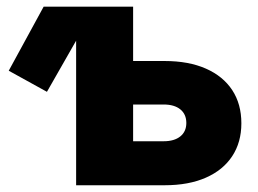

<svg xmlns="http://www.w3.org/2000/svg" viewBox="-20 -549 765 569"><path d="M119.1 -276.9 5.9 -339.4 109.4 -529.3H263.2ZM308.6 -368.2H467.8Q539.1 -368.2 590.1 -345.7Q641.1 -323.2 668.2 -282Q695.3 -240.7 695.3 -183.6Q695.3 -127.4 668.2 -86.2Q641.1 -44.9 590.1 -22.5Q539.1 0 467.8 0H205.6V-529.3H374.5V-130.4H464.8Q496.6 -130.4 514.4 -144.8Q532.2 -159.2 532.2 -184.6Q532.2 -210.4 514.4 -224.9Q496.6 -239.3 464.8 -239.3H308.6Z"/></svg>

Font: Inter 24pt ExtraBold
Style: Regular
Weight: 800
Designer: Rasmus Andersson
Foundry: rsms
Version: Version 4.001;git-66647c0bb